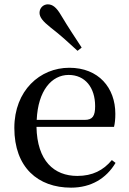

<svg xmlns="http://www.w3.org/2000/svg" viewBox="-20 -849 594 884"><path d="M356 -630C326 -676 295 -722 261 -779C240 -815 222 -829 200 -829C181 -829 162 -814 162 -790C162 -770 177 -751 211 -724C259 -687 298 -651 337 -615ZM307 15C399 15 469 -27 512 -99L495 -112C456 -65 406 -39 336 -39C229 -39 151 -108 148 -265H505C509 -281 511 -301 511 -325C511 -445 434 -537 299 -537C164 -537 46 -432 46 -260C46 -78 155 15 307 15ZM149 -297C155 -432 218 -504 296 -504C372 -504 418 -446 418 -360C418 -316 407 -297 370 -297Z"/></svg>

Font: Source Han Serif SC Medium
Style: Regular
Weight: 500
Designer: Ryoko NISHIZUKA 西塚涼子 (kana & ideographs); Frank Grießhammer (Latin, Greek & Cyrillic); Wenlong ZHANG 张文龙 (bopomofo); San
Foundry: Adobe
Version: Version 2.003;hotconv 1.1.1;makeotfexe 2.6.0